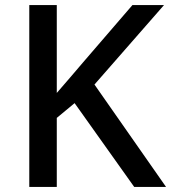

<svg xmlns="http://www.w3.org/2000/svg" viewBox="-20 -785 672 754"><path d="M632 -51 351 -453 624 -765H500L307 -541C273 -500 237 -460 203 -420V-765H95V-51H203V-322L273 -380L507 -51Z"/></svg>

Font: Noto Sans Tamil UI Medium
Style: Regular
Weight: 500
Designer: Jelle Bosma - Monotype Design Team
Foundry: Monotype Imaging Inc.
Version: Version 2.004